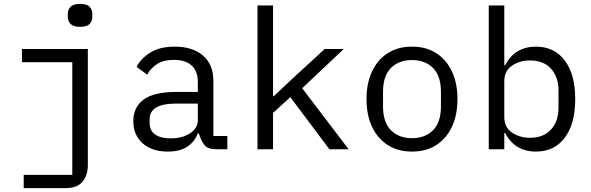

<svg xmlns="http://www.w3.org/2000/svg" viewBox="-20 -768 3040 988"><path d="M392 -630Q358 -630 343.5 -644.5Q329 -659 329 -681V-697Q329 -719 343.5 -733.5Q358 -748 392 -748Q427 -748 441 -733.5Q455 -719 455 -697V-681Q455 -659 441 -644.5Q427 -630 392 -630ZM102 132H352V-448H93V-516H432V82Q432 134 404.5 167Q377 200 318 200H102Z M1095 0Q1050 0 1033 -20.5Q1016 -41 1005 -76L1003 -82H998Q982 -39 944 -13.5Q906 12 843 12Q762 12 714 -30.5Q666 -73 666 -145Q666 -216 719 -255.5Q772 -295 888 -295H998V-346Q998 -402 966 -431Q934 -460 875 -460Q823 -460 790 -439.5Q757 -419 737 -384L683 -424Q703 -465 752 -496.5Q801 -528 880 -528Q971 -528 1024.5 -482Q1078 -436 1078 -354V-68H1150V0ZM857 -56Q919 -56 958.5 -82.5Q998 -109 998 -149V-235H888Q817 -235 783.5 -214.5Q750 -194 750 -156V-135Q750 -95 779 -75.5Q808 -56 857 -56Z M1305 -740H1385V-273H1389L1479 -358L1651 -516H1749L1535 -314L1774 0H1675L1474 -268L1385 -187V0H1305Z M2100 12Q2028 12 1975.5 -21.5Q1923 -55 1894.5 -115.5Q1866 -176 1866 -258Q1866 -340 1894.5 -400.5Q1923 -461 1975.5 -494.5Q2028 -528 2100 -528Q2173 -528 2225 -494.5Q2277 -461 2305.5 -400.5Q2334 -340 2334 -258Q2334 -176 2305.5 -115.5Q2277 -55 2225 -21.5Q2173 12 2100 12ZM2100 -57Q2167 -57 2208 -97.5Q2249 -138 2249 -221V-295Q2249 -378 2208 -418.5Q2167 -459 2100 -459Q2033 -459 1992 -418.5Q1951 -378 1951 -295V-221Q1951 -138 1992 -97.5Q2033 -57 2100 -57Z M2495 -740H2575V-432H2579Q2629 -528 2738 -528Q2833 -528 2886.5 -456.5Q2940 -385 2940 -258Q2940 -131 2886.5 -59.5Q2833 12 2738 12Q2629 12 2579 -84H2575V0H2495ZM2707 -59Q2777 -59 2815.5 -101.5Q2854 -144 2854 -214V-302Q2854 -372 2815.5 -414.5Q2777 -457 2707 -457Q2654 -457 2614.5 -430Q2575 -403 2575 -351V-165Q2575 -113 2614.5 -86Q2654 -59 2707 -59Z"/></svg>

Font: Lilex Nerd Font
Style: Regular
Weight: 400
Designer: Mike Abbink, Paul van der Laan, Pieter van Rosmalen, Mikhael Khrustik
Foundry: Mikhael Khrustik
Version: Version 2.400; ttfautohint (v1.8.4.7-5d5b);Nerd Fonts 3.3.0